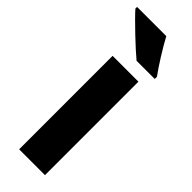

<svg xmlns="http://www.w3.org/2000/svg" viewBox="-271 -783 799 799"><g transform="rotate(45 129.0 -383.0)"><path d="M159 -766H-13V-756C18 -721 105 -638 144 -606H251V-619C227 -651 181 -724 159 -766ZM211 0V-550H59V0Z"/></g></svg>

Font: Noto Sans Lao Looped Condensed ExtraBold
Style: Regular
Weight: 800
Width: 3
Designer: Mark Frömberg, Ben Mitchell
Foundry: The Fontpad Ltd
Version: Version 1.002